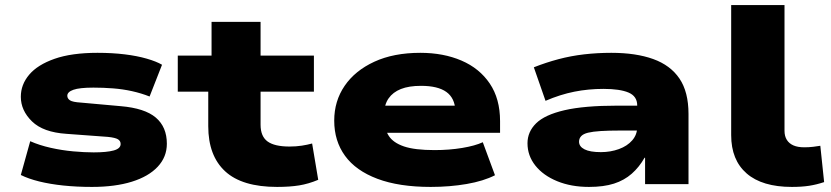

<svg xmlns="http://www.w3.org/2000/svg" viewBox="-20 -725 3271 756"><path d="M342 11Q282 11 229.5 5.5Q177 0 134.5 -10.5Q92 -21 62 -36L99 -169Q135 -153 179.5 -143Q224 -133 268.5 -129Q313 -125 349 -125Q400 -125 427.5 -132.5Q455 -140 455 -158Q455 -170 444.5 -176.5Q434 -183 405 -186L242 -198Q150 -204 106 -247Q62 -290 62 -344Q62 -392 95 -431Q128 -470 195 -493.5Q262 -517 364 -517Q422 -517 471 -511Q520 -505 558 -494Q596 -483 618 -470L569 -345Q536 -358 500 -366Q464 -374 425.5 -377Q387 -380 348 -380Q293 -380 269 -371.5Q245 -363 245 -348Q245 -337 255.5 -330Q266 -323 299 -321L455 -307Q550 -299 593.5 -262Q637 -225 637 -159Q637 -107 601 -68.5Q565 -30 499 -9.5Q433 11 342 11Z M1071 11Q933 11 866.5 -50.5Q800 -112 800 -228V-364H680V-506H813V-639H1006V-506H1216V-364H1006V-234Q1006 -188 1033.5 -168Q1061 -148 1120 -148Q1146 -148 1168.5 -151.5Q1191 -155 1209 -160L1233 -17Q1195 -1 1158 5Q1121 11 1071 11Z M1676 11Q1551 11 1466 -21Q1381 -53 1338.5 -111.5Q1296 -170 1296 -250Q1296 -327 1337 -387Q1378 -447 1454 -482Q1530 -517 1635 -517Q1726 -517 1797 -486.5Q1868 -456 1908.5 -396Q1949 -336 1949 -248V-202H1464V-309H1791L1773 -289Q1771 -339 1737.5 -363Q1704 -387 1638 -387Q1590 -387 1558.5 -374.5Q1527 -362 1510 -337.5Q1493 -313 1493 -278V-258Q1493 -218 1510.5 -190.5Q1528 -163 1570.5 -148.5Q1613 -134 1691 -134Q1749 -134 1800 -142.5Q1851 -151 1881 -165L1929 -35Q1884 -12 1817.5 -0.5Q1751 11 1676 11Z M2299 11Q2229 11 2174 -11.5Q2119 -34 2088 -73Q2057 -112 2057 -161Q2057 -206 2091 -239.5Q2125 -273 2202.5 -291Q2280 -309 2410 -309H2515V-211H2421Q2376 -211 2345 -209Q2314 -207 2295.5 -202.5Q2277 -198 2268.5 -189Q2260 -180 2260 -167Q2260 -148 2281.5 -137Q2303 -126 2346 -126Q2384 -126 2417 -138Q2450 -150 2469.5 -172.5Q2489 -195 2489 -225V-310Q2489 -346 2455 -360.5Q2421 -375 2356 -375Q2297 -375 2241.5 -364Q2186 -353 2128 -328L2082 -460Q2130 -479 2179 -492Q2228 -505 2280 -511Q2332 -517 2387 -517Q2484 -517 2552 -492.5Q2620 -468 2655.5 -415.5Q2691 -363 2691 -276V0H2520V-104H2518Q2497 -67 2467.5 -41Q2438 -15 2397.5 -2Q2357 11 2299 11Z M3098 11Q2981 11 2920 -42Q2859 -95 2859 -193V-705H3069V-210Q3069 -189 3078 -174.5Q3087 -160 3104 -152.5Q3121 -145 3147 -145Q3165 -145 3182 -147Q3199 -149 3210 -151L3225 -8Q3195 2 3166 6.5Q3137 11 3098 11Z"/></svg>

Font: Nunito Sans 7pt Expanded Black
Style: Regular
Weight: 900
Width: 7
Designer: Vernon Adams
Foundry: Vernon Adams
Version: Version 3.101;gftools[0.9.27]